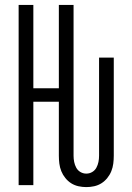

<svg xmlns="http://www.w3.org/2000/svg" viewBox="-20 -755 540 783"><path d="M332 8Q316 8 300 4.5Q284 1 270.5 -7.5Q257 -16 246.5 -29Q236 -42 230 -57Q224 -72 222 -88Q220 -104 220 -120V-340H116V0H56V-735H116V-395H220V-735H280V-120Q280 -107 282.5 -94.5Q285 -82 291 -71Q297 -60 308 -53.5Q319 -47 332 -47Q345 -47 356 -53.5Q367 -60 373 -71Q379 -82 381.5 -94.5Q384 -107 384 -120V-520H444V-120Q444 -104 442 -88Q440 -72 434 -57Q428 -42 417.5 -29Q407 -16 393.5 -7.5Q380 1 364 4.5Q348 8 332 8Z"/></svg>

Font: Iosevka SS04 Light
Style: Regular
Weight: 300
Monospace: yes
Designer: Belleve Invis
Foundry: Belleve Invis
Version: Version 19.0.0; ttfautohint (v1.8.4)